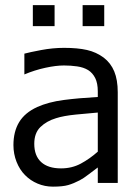

<svg xmlns="http://www.w3.org/2000/svg" viewBox="-20 -704 530 739"><path d="M356.4 -120.3V-270.8Q319.8 -267.8 272.3 -263.1Q224.8 -258.4 195.5 -249Q159.4 -238.1 135.6 -215.1Q111.9 -192.1 111.9 -150.5Q111.9 -104.5 138.4 -80.2Q164.9 -55.9 214.9 -55.9Q256.9 -55.9 291.1 -74.3Q325.2 -92.6 356.4 -120.3ZM356.4 -59.4Q338.1 -46 320.3 -32.2Q302.5 -18.3 286.6 -9.9Q263.9 2 242.8 8.2Q221.8 14.4 183.7 14.4Q152.5 14.4 124.8 2.7Q97 -8.9 76.2 -30.2Q55.9 -50.5 43.8 -80.9Q31.7 -111.4 31.7 -145.5Q31.7 -197.5 53.7 -233.9Q75.7 -270.3 123.3 -292.1Q166.3 -311.4 225 -319.1Q283.7 -326.7 356.4 -330.7V-352Q356.4 -383.7 346.5 -403.5Q336.6 -423.3 319.3 -434.2Q301.5 -445 276.7 -448.5Q252 -452 226.2 -452Q195.5 -452 154.5 -443.1Q113.4 -434.2 73.3 -417.3H73.8V-497.5Q94.1 -503 138.6 -511.4Q183.2 -519.8 226.7 -519.8Q279.2 -519.8 314.9 -511.6Q350.5 -503.5 379.2 -482.2Q406.4 -461.4 419.8 -429Q433.2 -396.5 433.2 -349V0H356.4ZM381.2 -603.5H298V-684.2H381.2ZM190.1 -603.5H106.4V-684.2H190.1Z"/></svg>

Font: Shan Wanhai
Style: Regular
Weight: 400
Designer: Khon Soe Zaw Thu
Foundry: Shan Unicode
Version: Version 1.00 June 3, 2017, initial release